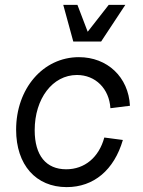

<svg xmlns="http://www.w3.org/2000/svg" viewBox="-20 -750 584 786"><path d="M253 16C364 16 447 -54 483 -177L407 -187C385 -106 327 -57 251 -57C169 -57 122 -113 122 -217C122 -346 195 -443 295 -443C371 -443 427 -387 432 -307L512 -317C506 -435 419 -516 303 -516C156 -516 46 -387 46 -219C46 -75 127 16 253 16ZM280 -580H394L493 -730H425L339 -620L297 -730H239Z"/></svg>

Font: Uncut Sans
Style: Italic
Weight: 400
Italic angle: -11°
Designer: Kasper Nordkvist
Foundry: UNCUT.wtf
Version: Version 1.304;Glyphs 3.2 (3246)